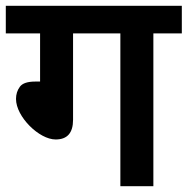

<svg xmlns="http://www.w3.org/2000/svg" viewBox="-20 -642 647 662"><path d="M395 -526.9V0H508.8V-526.9H606.9V-622.1H0V-526.9H118.2V-360.8H102.1C75.2 -360.8 57.6 -355 48.8 -343.3C39.6 -331.1 35.2 -316.9 35.2 -300.8C35.2 -239.7 114.7 -161.1 171.9 -161.1C211.9 -161.1 231.9 -183.6 231.9 -229V-526.9Z"/></svg>

Font: Noto Reveo Sans
Style: Regular
Weight: 600
Designer: Monotype Design Team
Foundry: Monotype Imaging Inc.
Version: Version 2.007